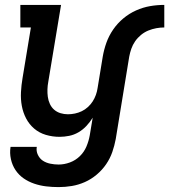

<svg xmlns="http://www.w3.org/2000/svg" viewBox="-20 -550 690 783"><path d="M219 213Q193 213 168 210Q143 207 119.5 199Q96 191 76.5 177.5Q57 164 43.5 144Q30 124 24.5 99Q19 74 23 49H130Q127 66 134.5 81.5Q142 97 155 105.5Q168 114 185 117.5Q202 121 219 121Q242 121 265 112.5Q288 104 305.5 87Q323 70 332.5 47.5Q342 25 346 2L358 -70Q347 -52 332.5 -36.5Q318 -21 300 -10.5Q282 0 262 4Q242 8 223 8Q194 8 167 0Q140 -8 119.5 -25.5Q99 -43 86.5 -67Q74 -91 69 -118Q64 -145 65.5 -174Q67 -203 72 -232L106 -438H63V-530H229L177 -217Q174 -201 173.5 -185.5Q173 -170 175 -155Q177 -140 183.5 -126Q190 -112 201 -102.5Q212 -93 226.5 -88.5Q241 -84 257 -84Q271 -84 285.5 -87Q300 -90 313.5 -96.5Q327 -103 338.5 -113.5Q350 -124 358 -136.5Q366 -149 371 -163Q376 -177 378 -191L399 -319Q404 -348 414 -376Q424 -404 441.5 -429.5Q459 -455 483 -475Q507 -495 535 -507.5Q563 -520 592 -525Q621 -530 650 -530V-438Q634 -438 617.5 -435Q601 -432 585 -425.5Q569 -419 555 -407.5Q541 -396 531 -381.5Q521 -367 515.5 -351Q510 -335 507 -319L452 17Q447 44 438 70Q429 96 413 119.5Q397 143 374.5 162Q352 181 326 192.5Q300 204 273 208.5Q246 213 219 213Z"/></svg>

Font: Iosevka Curly Slab SmBdEx
Style: Italic
Weight: 600
Width: 7
Italic angle: -9°
Monospace: yes
Designer: Belleve Invis
Foundry: Belleve Invis
Version: Version 11.1.0; ttfautohint (v1.8.3)